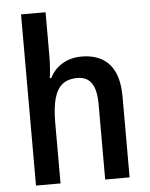

<svg xmlns="http://www.w3.org/2000/svg" viewBox="-54 -804 663 849"><g transform="rotate(-5 278.0 -380.0)"><path d="M180.2 -759.8V-566.9Q180.2 -539.1 178.2 -512.9Q176.3 -486.8 173.3 -467.8H180.2Q193.8 -495.1 214.8 -513.4Q235.8 -531.7 262.7 -541.3Q289.6 -550.8 320.8 -550.8Q374.5 -550.8 411.6 -529.5Q448.7 -508.3 467.8 -465.6Q486.8 -422.9 486.8 -357.4V0H378.4V-334Q378.4 -397.5 357.9 -427.7Q337.4 -458 294.4 -458Q252.4 -458 227.3 -437.3Q202.1 -416.5 191.2 -374.8Q180.2 -333 180.2 -270V0H71.3V-759.8Z"/></g></svg>

Font: Open Sans SemiCondensed SemiBold
Style: Regular
Weight: 600
Width: 4
Designer: Monotype Design Team
Foundry: Monotype Imaging Inc.
Version: Version 3.000